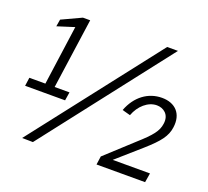

<svg xmlns="http://www.w3.org/2000/svg" viewBox="-127 -908 1161 1070"><g transform="rotate(20 453.0 -373.0)"><path d="M832 0 841 -55H620L761 -179C838 -247 869 -287 876 -341C888 -425 839 -474 761 -474C679 -474 610 -423 577 -335L625 -322C647 -382 696 -425 748 -425C786 -425 827 -399 818 -341C812 -296 785 -263 710 -196L551 -50L544 0ZM27 -326 20 -276H257L265 -326H177L236 -743H193L77 -689L70 -647L171 -679L122 -326ZM690 -750 104 3 168 4 754 -750Z"/></g></svg>

Font: Cheyenne Sans
Style: Italic
Weight: 400
Italic angle: -8.13011°
Designer: The Public Sans project authors (U.S. Web Design System), Libre Franklin designed by Pablo Impallari and Rodrigo Fuenzal
Foundry: The Cheyenne Sans Project Authors
Version: Version 2.007